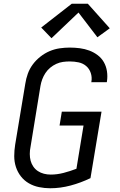

<svg xmlns="http://www.w3.org/2000/svg" viewBox="-20 -997 640 1025"><path d="M248 8Q218 8 188.5 2Q159 -4 134 -18.5Q109 -33 91.5 -55.5Q74 -78 65 -105.5Q56 -133 56 -163.5Q56 -194 61 -225L115 -550Q119 -577 128.5 -603.5Q138 -630 155 -653Q172 -676 195.5 -694.5Q219 -713 245 -724Q271 -735 298.5 -739Q326 -743 352 -743Q380 -743 406.5 -739.5Q433 -736 457 -727Q481 -718 501.5 -702.5Q522 -687 534.5 -665Q547 -643 551 -616.5Q555 -590 551 -563Q551 -561 550.5 -560Q550 -559 550 -558H467Q467 -559 467.5 -559.5Q468 -560 468 -561Q472 -585 464.5 -607.5Q457 -630 440 -644.5Q423 -659 400 -664Q377 -669 352 -669Q334 -669 316 -666.5Q298 -664 280.5 -656Q263 -648 248 -635.5Q233 -623 222.5 -607Q212 -591 205.5 -573.5Q199 -556 196 -538L143 -213Q139 -194 139 -175Q139 -156 143.5 -139Q148 -122 158 -107.5Q168 -93 182.5 -83.5Q197 -74 214.5 -69.5Q232 -65 251 -65Q285 -65 319.5 -74Q354 -83 388 -96L426 -327H298L310 -401H522L463 -46Q411 -21 356.5 -6.5Q302 8 248 8ZM255 -793 200 -850 363 -977H449L566 -846L500 -798L399 -930Z"/></svg>

Font: Iosevka SS04 Extended Oblique
Style: Regular
Weight: 400
Width: 7
Italic angle: -9°
Monospace: yes
Designer: Belleve Invis
Foundry: Belleve Invis
Version: Version 19.0.0; ttfautohint (v1.8.4)